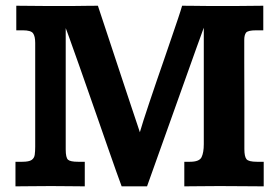

<svg xmlns="http://www.w3.org/2000/svg" viewBox="-20 -659 987 679"><path d="M34.7 0V-86.9H58.6Q82.5 -86.9 91.8 -93.3Q101.1 -99.6 102.8 -111.6Q104.5 -123.5 104.5 -140.1V-507.3Q104.5 -530.8 96.9 -541.3Q89.4 -551.8 60.5 -551.8H37.6V-638.7Q46.9 -638.7 73 -638.4Q99.1 -638.2 129.2 -637.9Q159.2 -637.7 179.2 -637.7Q192.4 -637.7 210.2 -637.7Q228 -637.7 247.8 -637.9Q267.6 -638.2 287.8 -638.4Q308.1 -638.7 326.2 -638.7Q326.2 -638.7 334.2 -614.5Q342.3 -590.3 355.5 -550.3Q368.7 -510.3 384.5 -462.6Q400.4 -415 416 -367.4Q431.6 -319.8 445.1 -279.8Q458.5 -239.7 466.6 -215.6Q474.6 -191.4 474.6 -191.4Q478.5 -205.6 487.3 -232.9Q496.1 -260.3 508.1 -296.1Q520 -332 533.9 -372.3Q547.9 -412.6 561.8 -453.1Q575.7 -493.7 588.1 -530Q600.6 -566.4 610.1 -594.7Q619.6 -623 624 -638.7Q641.6 -638.7 663.3 -638.4Q685.1 -638.2 707.5 -637.9Q730 -637.7 750.2 -637.7Q770.5 -637.7 785.2 -637.7Q801.3 -637.7 828.4 -637.9Q855.5 -638.2 879.9 -638.4Q904.3 -638.7 911.1 -638.7V-551.8H886.2Q856 -551.8 849.9 -543.2Q843.8 -534.7 843.8 -518.1Q843.8 -517.6 843.8 -496.1Q843.8 -474.6 843.8 -440.2Q843.8 -405.8 844 -364.7Q844.2 -323.7 844.2 -282.7Q844.2 -241.7 844.2 -207.5Q844.2 -173.3 844.2 -152.6Q844.2 -131.8 844.2 -131.8Q844.2 -105.5 851.6 -96.2Q858.9 -86.9 888.7 -86.9H912.6V0Q876 0 840.1 -0.5Q804.2 -1 755.9 -1Q714.4 -1 688 -0.5Q661.6 0 631.8 0V-86.9H651.9Q685.1 -86.9 692.9 -103.3Q700.7 -119.6 700.7 -149.4V-561Q700.7 -561 696.5 -549.6Q692.4 -538.1 686.8 -522.7Q681.2 -507.3 677 -495.8Q672.9 -484.4 672.9 -484.4L500 0H410.2Q404.3 -15.6 391.1 -52.7Q377.9 -89.8 360.8 -138.9Q343.8 -188 325.2 -241.2Q306.6 -294.4 289.3 -343.8Q272 -393.1 259 -430.2Q246.1 -467.3 240.2 -482.9Q240.2 -482.9 236.1 -494.4Q231.9 -505.9 226.6 -521.2Q221.2 -536.6 216.8 -548.1Q212.4 -559.6 212.4 -559.6V-130.4Q212.4 -101.6 220.5 -94.2Q228.5 -86.9 256.3 -86.9H279.8V0Q252 0 225.3 -0.5Q198.7 -1 160.2 -1Q119.1 -1 91.8 -0.5Q64.5 0 34.7 0Z"/></svg>

Font: Kameron
Style: Bold
Weight: 700
Designer: Vernon Adams
Foundry: Vernon Adams
Version: Version 1.100